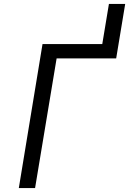

<svg xmlns="http://www.w3.org/2000/svg" viewBox="-20 -960 659 980"><path d="M76 0 197 -735H502L536 -940H619L573 -662H269L159 0Z"/></svg>

Font: Iosevka SS04 Extended Oblique
Style: Regular
Weight: 400
Width: 7
Italic angle: -9°
Monospace: yes
Designer: Belleve Invis
Foundry: Belleve Invis
Version: Version 19.0.0; ttfautohint (v1.8.4)